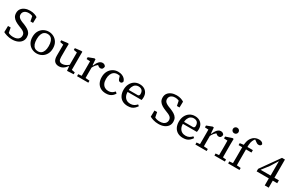

<svg xmlns="http://www.w3.org/2000/svg" viewBox="216 -2342 6046 3953"><g transform="rotate(30 3239.5 -365.5)"><path d="M248 15Q181 15 126 -2Q71 -19 40 -37L43 -185H106L135 -34L70 -48V-104Q99 -84 125 -70Q151 -56 180 -48.5Q209 -41 246 -41Q298 -41 332.5 -56Q367 -71 384.5 -98Q402 -125 402 -159Q402 -191 389 -212.5Q376 -234 349 -251Q322 -268 278 -284L241 -299Q187 -320 144.5 -346.5Q102 -373 77.5 -410.5Q53 -448 53 -503Q53 -561 83 -601.5Q113 -642 165.5 -664Q218 -686 285 -686Q343 -686 389 -670.5Q435 -655 461 -636L458 -497H396L366 -646L430 -629V-572Q395 -601 360.5 -615.5Q326 -630 282 -630Q240 -630 210 -616.5Q180 -603 163.5 -578.5Q147 -554 147 -521Q147 -491 160 -469.5Q173 -448 199 -431Q225 -414 265 -398L303 -384Q364 -360 407.5 -333Q451 -306 473.5 -268.5Q496 -231 496 -177Q496 -118 465 -75Q434 -32 378.5 -8.5Q323 15 248 15Z M833 12Q770 12 714.5 -17Q659 -46 625 -103.5Q591 -161 591 -244Q591 -327 625 -385.5Q659 -444 714.5 -474Q770 -504 833 -504Q896 -504 951.5 -474.5Q1007 -445 1041.5 -387.5Q1076 -330 1076 -247Q1076 -164 1041.5 -106Q1007 -48 951.5 -18Q896 12 833 12ZM833 -40Q879 -40 911 -63Q943 -86 960 -131Q977 -176 977 -244Q977 -313 960 -359Q943 -405 911 -428Q879 -451 833 -451Q788 -451 756 -428Q724 -405 707 -359.5Q690 -314 690 -246Q690 -177 707 -131.5Q724 -86 756 -63Q788 -40 833 -40Z M1362 12Q1292 12 1255 -30Q1218 -72 1219 -162L1220 -448L1251 -414L1139 -436V-478L1286 -495L1311 -490L1309 -369V-178Q1309 -117 1330 -91Q1351 -65 1395 -65Q1421 -65 1448.5 -73.5Q1476 -82 1503 -98.5Q1530 -115 1556 -137L1564 -92H1536Q1515 -60 1488 -36.5Q1461 -13 1429.5 -0.5Q1398 12 1362 12ZM1557 8 1547 -105 1543 -106 1544 -421 1463 -436V-478L1609 -495L1634 -490L1633 -369V-59L1711 -44V0Z M1791 0V-48L1904 -58H1932L2059 -48V0ZM1869 0Q1869 -30 1869.5 -67Q1870 -104 1870 -143Q1870 -182 1870 -215V-267Q1870 -293 1870 -315Q1870 -337 1869.5 -357.5Q1869 -378 1869 -400L1785 -404V-448L1917 -498L1945 -493L1955 -357L1961 -356V-215Q1961 -182 1961 -143Q1961 -104 1961.5 -67Q1962 -30 1962 0ZM1952 -281 1944 -355H1966Q1984 -400 2005.5 -433Q2027 -466 2053.5 -484Q2080 -502 2112 -502Q2142 -502 2161.5 -487.5Q2181 -473 2188 -456Q2187 -425 2171.5 -403Q2156 -381 2123 -381Q2102 -381 2086.5 -389.5Q2071 -398 2058 -410L2035 -432L2087 -436Q2037 -412 2004.5 -371.5Q1972 -331 1952 -281Z M2478 12Q2404 12 2350 -19Q2296 -50 2267.5 -106.5Q2239 -163 2239 -240Q2239 -320 2271 -379Q2303 -438 2358 -471Q2413 -504 2480 -504Q2535 -504 2575.5 -487.5Q2616 -471 2641.5 -443.5Q2667 -416 2675 -383Q2671 -362 2659 -349Q2647 -336 2625 -336Q2599 -336 2586 -351.5Q2573 -367 2566 -388L2538 -480L2596 -429Q2573 -440 2547.5 -446.5Q2522 -453 2490 -453Q2444 -453 2409 -429Q2374 -405 2354.5 -359.5Q2335 -314 2335 -250Q2335 -186 2356 -143Q2377 -100 2413.5 -78.5Q2450 -57 2497 -57Q2530 -57 2555.5 -66Q2581 -75 2602 -90.5Q2623 -106 2641 -127L2675 -96Q2657 -66 2631.5 -41.5Q2606 -17 2569 -2.5Q2532 12 2478 12Z M2998 12Q2923 12 2869.5 -18.5Q2816 -49 2787.5 -105.5Q2759 -162 2759 -239Q2759 -317 2789 -376.5Q2819 -436 2872 -470Q2925 -504 2993 -504Q3054 -504 3099 -480.5Q3144 -457 3169.5 -413Q3195 -369 3195 -308Q3195 -289 3192.5 -270.5Q3190 -252 3187 -240H2812V-287H3074Q3095 -294 3101 -307Q3107 -320 3107 -337Q3107 -376 3093.5 -401.5Q3080 -427 3054.5 -439.5Q3029 -452 2993 -452Q2955 -452 2923 -431Q2891 -410 2872 -365.5Q2853 -321 2853 -249Q2853 -188 2873.5 -144.5Q2894 -101 2931.5 -78Q2969 -55 3019 -55Q3072 -55 3107.5 -74.5Q3143 -94 3171 -126L3202 -101Q3180 -68 3153 -42Q3126 -16 3089 -2Q3052 12 2998 12Z M3730 15Q3663 15 3608 -2Q3553 -19 3522 -37L3525 -185H3588L3617 -34L3552 -48V-104Q3581 -84 3607 -70Q3633 -56 3662 -48.5Q3691 -41 3728 -41Q3780 -41 3814.5 -56Q3849 -71 3866.5 -98Q3884 -125 3884 -159Q3884 -191 3871 -212.5Q3858 -234 3831 -251Q3804 -268 3760 -284L3723 -299Q3669 -320 3626.5 -346.5Q3584 -373 3559.5 -410.5Q3535 -448 3535 -503Q3535 -561 3565 -601.5Q3595 -642 3647.5 -664Q3700 -686 3767 -686Q3825 -686 3871 -670.5Q3917 -655 3943 -636L3940 -497H3878L3848 -646L3912 -629V-572Q3877 -601 3842.5 -615.5Q3808 -630 3764 -630Q3722 -630 3692 -616.5Q3662 -603 3645.5 -578.5Q3629 -554 3629 -521Q3629 -491 3642 -469.5Q3655 -448 3681 -431Q3707 -414 3747 -398L3785 -384Q3846 -360 3889.5 -333Q3933 -306 3955.5 -268.5Q3978 -231 3978 -177Q3978 -118 3947 -75Q3916 -32 3860.5 -8.5Q3805 15 3730 15Z M4312 12Q4237 12 4183.5 -18.5Q4130 -49 4101.5 -105.5Q4073 -162 4073 -239Q4073 -317 4103 -376.5Q4133 -436 4186 -470Q4239 -504 4307 -504Q4368 -504 4413 -480.5Q4458 -457 4483.5 -413Q4509 -369 4509 -308Q4509 -289 4506.5 -270.5Q4504 -252 4501 -240H4126V-287H4388Q4409 -294 4415 -307Q4421 -320 4421 -337Q4421 -376 4407.5 -401.5Q4394 -427 4368.5 -439.5Q4343 -452 4307 -452Q4269 -452 4237 -431Q4205 -410 4186 -365.5Q4167 -321 4167 -249Q4167 -188 4187.5 -144.5Q4208 -101 4245.5 -78Q4283 -55 4333 -55Q4386 -55 4421.5 -74.5Q4457 -94 4485 -126L4516 -101Q4494 -68 4467 -42Q4440 -16 4403 -2Q4366 12 4312 12Z M4604 0V-48L4717 -58H4745L4872 -48V0ZM4682 0Q4682 -30 4682.5 -67Q4683 -104 4683 -143Q4683 -182 4683 -215V-267Q4683 -293 4683 -315Q4683 -337 4682.5 -357.5Q4682 -378 4682 -400L4598 -404V-448L4730 -498L4758 -493L4768 -357L4774 -356V-215Q4774 -182 4774 -143Q4774 -104 4774.5 -67Q4775 -30 4775 0ZM4765 -281 4757 -355H4779Q4797 -400 4818.5 -433Q4840 -466 4866.5 -484Q4893 -502 4925 -502Q4955 -502 4974.5 -487.5Q4994 -473 5001 -456Q5000 -425 4984.5 -403Q4969 -381 4936 -381Q4915 -381 4899.5 -389.5Q4884 -398 4871 -410L4848 -432L4900 -436Q4850 -412 4817.5 -371.5Q4785 -331 4765 -281Z M5057 0V-48L5169 -58H5197L5305 -48V0ZM5135 0Q5136 -30 5136 -67Q5136 -104 5136.5 -143Q5137 -182 5137 -215V-267Q5137 -305 5136.5 -336Q5136 -367 5135 -400L5052 -404V-448L5201 -498L5229 -493L5227 -371V-215Q5227 -182 5227.5 -143Q5228 -104 5228 -67Q5228 -30 5229 0ZM5179 -599Q5151 -599 5131.5 -618Q5112 -637 5112 -665Q5112 -693 5131.5 -712Q5151 -731 5179 -731Q5208 -731 5227.5 -712Q5247 -693 5247 -665Q5247 -637 5227.5 -618Q5208 -599 5179 -599Z M5383 0V-48L5490 -58H5534L5653 -48V0ZM5465 0Q5466 -36 5466 -72Q5466 -108 5466.5 -144Q5467 -180 5467 -215V-434H5381V-481L5494 -497L5468 -469L5469 -486Q5474 -539 5483.5 -576.5Q5493 -614 5510.5 -642.5Q5528 -671 5554 -696Q5582 -722 5617.5 -734Q5653 -746 5691 -746Q5729 -746 5756 -732.5Q5783 -719 5792 -691Q5791 -672 5776 -658Q5761 -644 5733 -644Q5709 -644 5690.5 -655Q5672 -666 5651 -682L5611 -712L5627 -711H5631L5645 -714Q5630 -710 5620 -704Q5610 -698 5600 -682Q5589 -664 5580 -644Q5571 -624 5565.5 -598.5Q5560 -573 5558 -539Q5556 -505 5557 -460V-215Q5557 -180 5557.5 -144Q5558 -108 5558 -72Q5558 -36 5559 0ZM5516 -434V-492H5687V-434Z M6262 15V-180L6265 -195V-565H6239L6278 -584L6155 -386L6018 -209L6029 -248V-221H6462V-152H5973V-212L6286 -654H6356V15Z"/></g></svg>

Font: Source Serif 4
Style: Regular
Weight: 400
Designer: Frank Grießhammer
Foundry: Adobe Systems Incorporated
Version: Version 4.004;hotconv 1.0.116;makeotfexe 2.5.65601